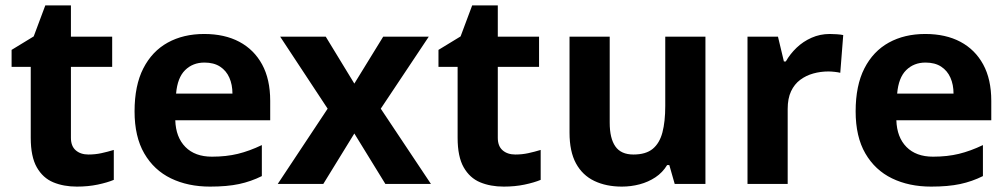

<svg xmlns="http://www.w3.org/2000/svg" viewBox="-20 -682 3739 712"><path d="M308 -109Q333 -109 356 -114Q379 -119 402 -126V-15Q378 -5 342.5 2.5Q307 10 265 10Q216 10 177.5 -6Q139 -22 116.5 -61.5Q94 -101 94 -171V-434H23V-497L105 -547L148 -662H243V-546H396V-434H243V-171Q243 -140 261 -124.5Q279 -109 308 -109Z M737 -556Q813 -556 867.5 -527Q922 -498 952 -443Q982 -388 982 -308V-236H630Q632 -173 667.5 -137Q703 -101 766 -101Q819 -101 862 -111.5Q905 -122 951 -144V-29Q911 -9 866.5 0.5Q822 10 759 10Q677 10 614 -20.5Q551 -51 515 -113Q479 -175 479 -269Q479 -365 511.5 -428.5Q544 -492 602 -524Q660 -556 737 -556ZM738 -450Q695 -450 666.5 -422Q638 -394 633 -335H842Q842 -368 830.5 -394Q819 -420 796 -435Q773 -450 738 -450Z M1195 -279 1019 -546H1188L1294 -372L1401 -546H1570L1392 -279L1578 0H1409L1294 -187L1179 0H1010Z M1891 -109Q1916 -109 1939 -114Q1962 -119 1985 -126V-15Q1961 -5 1925.5 2.5Q1890 10 1848 10Q1799 10 1760.5 -6Q1722 -22 1699.5 -61.5Q1677 -101 1677 -171V-434H1606V-497L1688 -547L1731 -662H1826V-546H1979V-434H1826V-171Q1826 -140 1844 -124.5Q1862 -109 1891 -109Z M2596 -546V0H2482L2462 -70H2454Q2437 -42 2410.5 -24.5Q2384 -7 2352 1.5Q2320 10 2286 10Q2228 10 2184 -11Q2140 -32 2116 -76Q2092 -120 2092 -190V-546H2241V-227Q2241 -169 2262 -139Q2283 -109 2329 -109Q2375 -109 2400.5 -130Q2426 -151 2436.5 -191Q2447 -231 2447 -289V-546Z M3057 -556Q3068 -556 3083 -555Q3098 -554 3107 -552L3096 -412Q3089 -414 3075.5 -415.5Q3062 -417 3052 -417Q3023 -417 2996 -409.5Q2969 -402 2947.5 -386Q2926 -370 2913.5 -343.5Q2901 -317 2901 -278V0H2752V-546H2865L2887 -454H2894Q2910 -482 2934 -505Q2958 -528 2989.5 -542Q3021 -556 3057 -556Z M3411 -556Q3487 -556 3541.5 -527Q3596 -498 3626 -443Q3656 -388 3656 -308V-236H3304Q3306 -173 3341.5 -137Q3377 -101 3440 -101Q3493 -101 3536 -111.5Q3579 -122 3625 -144V-29Q3585 -9 3540.5 0.5Q3496 10 3433 10Q3351 10 3288 -20.5Q3225 -51 3189 -113Q3153 -175 3153 -269Q3153 -365 3185.5 -428.5Q3218 -492 3276 -524Q3334 -556 3411 -556ZM3412 -450Q3369 -450 3340.5 -422Q3312 -394 3307 -335H3516Q3516 -368 3504.5 -394Q3493 -420 3470 -435Q3447 -450 3412 -450Z"/></svg>

Font: Noto Sans Myanmar
Style: Regular
Weight: 400
Designer: Monotype Design Team
Foundry: Monotype Imaging Inc.
Version: Version 2.107